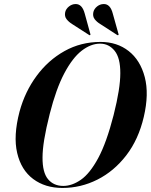

<svg xmlns="http://www.w3.org/2000/svg" viewBox="-20 -918 745 948"><path d="M476.5 -711Q558 -711 615.5 -665.8Q673 -620.5 694.8 -537.2Q716.5 -454 690 -341Q664 -229.5 603.5 -151Q543 -72.5 461 -31.2Q379 10 288.5 10Q203 10 143.8 -34.2Q84.5 -78.5 64.8 -162.8Q45 -247 76.5 -367Q103 -465 160.5 -543Q218 -621 298.8 -666Q379.5 -711 476.5 -711ZM292.5 0Q335.5 0 379.5 -30.5Q423.5 -61 464.8 -137.2Q506 -213.5 541 -350Q558 -417.5 566 -468.2Q574 -519 574 -556Q574.5 -632 546 -667.2Q517.5 -702.5 474 -702.5Q428.5 -702.5 383.2 -667.5Q338 -632.5 297.5 -556Q257 -479.5 225.5 -355.5Q207 -282.5 198.5 -230Q190 -177.5 190 -140.5Q189.5 -66.5 217.2 -33.2Q245 0 292.5 0ZM537 -850.5 565 -750.5Q566.5 -746.5 564.5 -745Q562.5 -743 559 -745L475.5 -799Q458.5 -809 447.5 -823.2Q436.5 -837.5 441 -858.5Q445 -874.5 459.2 -886Q473.5 -897.5 491 -898Q524.5 -899.5 537 -850.5ZM398.5 -850.5 426 -750.5Q427.5 -746.5 425.5 -745Q423.5 -743 420.5 -745L336.5 -799Q320 -809 308.8 -823.2Q297.5 -837.5 302 -858.5Q306 -874.5 320.5 -886Q335 -897.5 352 -898Q385.5 -899.5 398.5 -850.5Z"/></svg>

Font: Fraunces 144pt SemiBold
Style: Italic
Weight: 600
Italic angle: -16°
Version: Version 1.000;[0bf87f6ff]